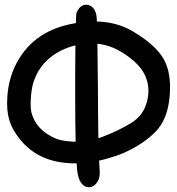

<svg xmlns="http://www.w3.org/2000/svg" viewBox="-20 -837 747 812"><path d="M66 -246Q140 -155 271 -147Q349 -142 436 -167Q475 -178 505 -191Q585 -227 637 -279Q689 -331 697.5 -430Q706 -529 671.5 -588.5Q637 -648 541.5 -704.5Q446 -761 313 -741Q127 -716 50 -570Q16 -506 11 -427Q7 -370 19.5 -328.5Q32 -287 66 -246ZM113 -361Q108 -383 110.5 -422Q113 -461 121 -488Q145 -562 206 -604Q267 -646 345 -652Q425 -660 497 -615Q569 -570 593 -519Q617 -468 602 -408.5Q587 -349 535 -317Q483 -285 415 -259Q345 -232 274 -239Q238 -242 216 -251Q132 -287 113 -361ZM298 -419Q298 -201 306 -120Q310 -79 325 -61Q338 -45 356 -45Q373 -45 386 -60Q402 -77 402 -106Q402 -113 400 -141Q395 -208 394 -474Q392 -727 389 -762Q387 -786 376 -801Q363 -817 344 -817Q336 -817 330 -814Q315 -808 304 -784Q299 -774 298 -522Z"/></svg>

Font: Chanighter Handwriting Cyr
Style: Regular
Weight: 400
Designer: Sin Chanighter
Version: Version 001.001